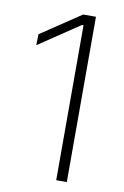

<svg xmlns="http://www.w3.org/2000/svg" viewBox="-76 -685 472 731"><g transform="rotate(10 160.0 -319.5)"><path d="M194 0V-599H188L30 -493L31 -535.5L185.5 -639H235V0Z"/></g></svg>

Font: Anek Tamil Medium ExtraLight
Style: Regular
Weight: 250
Version: Version 1.003